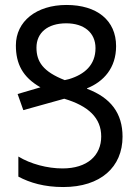

<svg xmlns="http://www.w3.org/2000/svg" viewBox="-20 -744 559 774"><path d="M474 -193C474 -287 427 -350 331 -386V-388C398 -415 448 -470 448 -558C448 -662 371 -724 248 -724C127 -724 44 -658 44 -561C44 -487 71 -433 143 -392L51 -365L74 -300L239 -346C337 -317 388 -268 388 -194C388 -117 332 -65 232 -65C171 -65 103 -83 54 -113V-32C101 -7 159 10 235 10C386 10 474 -71 474 -193ZM127 -552C127 -612 172 -650 247 -650C318 -650 365 -613 365 -550C365 -482 321 -444 258 -425L241 -421C154 -455 127 -495 127 -552Z"/></svg>

Font: Noto Sans Armenian Condensed
Style: Regular
Weight: 400
Width: 3
Designer: Monotype Design Team
Foundry: Monotype Imaging Inc.
Version: Version 2.008